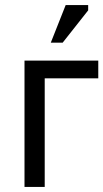

<svg xmlns="http://www.w3.org/2000/svg" viewBox="-20 -740 409 760"><path d="M77 0ZM369 -430H157V0H77V-500H369ZM240 -720H329V-699L228 -571H181Z"/></svg>

Font: PT Sans
Style: Regular
Weight: 400
Version: Version 2.003W OFL; ttfautohint (v1.6)